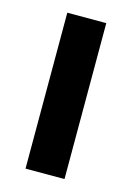

<svg xmlns="http://www.w3.org/2000/svg" viewBox="-83 -525 391 571"><g transform="rotate(15 112.5 -240.0)"><path d="M53 -480V0H173V-480Z"/></g></svg>

Font: Lineal
Style: Bold
Weight: 700
Designer: Created by Frank Adebiaye with contributions from Anton Moglia & Ariel Martín Pérez
Created by Frank ADEBIAYE with FontF
Foundry: Velvetyne Type Foundry
Version: Version 2.000;Glyphs 3.2 (3227)